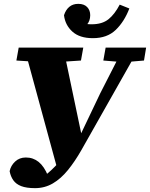

<svg xmlns="http://www.w3.org/2000/svg" viewBox="-20 -899 778 996"><path d="M30 -11Q36 -40 58.5 -61Q81 -82 114 -82Q152 -82 180.5 -59Q209 -36 229 13L171 28L209 16Q225 3 245 -15.5Q265 -34 286.5 -58Q308 -82 327.5 -111.5Q347 -141 360 -176H386L500 -415L621 -652H703L402 -120Q369 -62 332.5 -17Q296 28 254 52.5Q212 77 162 77Q117 77 90 66.5Q63 56 49 36Q35 16 30 -11ZM65 -585 77 -652H412L400 -585L279 -577H192ZM516 -585 528 -652H738L727 -585L644 -578H602ZM280 -13 106 -652H308L407 -180ZM462 -701Q393 -701 355.5 -735Q318 -769 312 -820Q321 -848 339.5 -863.5Q358 -879 386 -879Q416 -879 432 -862.5Q448 -846 448 -820Q448 -790 430 -770Q412 -750 380 -740L363 -795Q385 -785 406.5 -779Q428 -773 455 -773Q510 -773 542.5 -799Q575 -825 601 -875L651 -855Q625 -787 580.5 -744Q536 -701 462 -701Z"/></svg>

Font: Source Serif 4 Black
Style: Italic
Weight: 900
Italic angle: -12°
Designer: Frank Grießhammer
Foundry: Adobe Systems Incorporated
Version: Version 4.004;hotconv 1.0.116;makeotfexe 2.5.65601